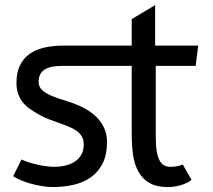

<svg xmlns="http://www.w3.org/2000/svg" viewBox="-20 -730 840 758"><path d="M595 -188Q595 -155 598.8 -132.8Q602.5 -110.5 609.8 -96.8Q617 -83 627.8 -77.2Q638.5 -71.5 652.5 -71.5Q663.5 -71.5 672.5 -72.8Q681.5 -74 688 -76Q695.5 -78 701.5 -80.5L736 -20Q732 -16 723.2 -11.2Q714.5 -6.5 702.5 -2Q690.5 2.5 675.2 5.5Q660 8.5 642.5 8.5Q597.5 8.5 569.5 -8Q541.5 -24.5 526 -53Q510.5 -81.5 505.2 -119.2Q500 -157 500 -200V-470H229.5Q176.5 -470 154.5 -454.2Q132.5 -438.5 132.5 -407Q132.5 -386 147.8 -373Q163 -360 186.5 -350.5Q210 -341 239 -332.5Q268 -324 295.5 -311.5Q315.5 -302.5 334.8 -289.5Q354 -276.5 369 -259.2Q384 -242 393.2 -219.8Q402.5 -197.5 402.5 -170Q402.5 -119.5 385.5 -85.5Q368.5 -51.5 339.2 -30.5Q310 -9.5 270.8 -0.5Q231.5 8.5 187 8.5Q170 8.5 148.5 5.2Q127 2 105.5 -3.8Q84 -9.5 64.5 -17.5Q45 -25.5 32 -34.5L65 -100.5Q77 -94.5 93.5 -89.2Q110 -84 127.5 -80Q145 -76 162.2 -73.8Q179.5 -71.5 193 -71.5Q216 -71.5 237.2 -76.2Q258.5 -81 274.8 -91.5Q291 -102 300.8 -118.8Q310.5 -135.5 310.5 -160Q310.5 -178.5 302.8 -191.5Q295 -204.5 281.8 -213.8Q268.5 -223 251 -230.2Q233.5 -237.5 214 -244.2Q194.5 -251 174 -258.8Q153.5 -266.5 135 -277Q117.5 -287 101.2 -297.8Q85 -308.5 72.5 -323Q60 -337.5 52.5 -356.8Q45 -376 45 -402.5Q45 -443 58.5 -471.2Q72 -499.5 96.5 -517Q121 -534.5 155.5 -542.2Q190 -550 231.5 -550H500V-654.5L592.5 -710V-550H762.5L752.5 -470H595Z"/></svg>

Font: B612
Style: Regular
Weight: 400
Designer: Nicolas Chauveau, Thomas Paillot, Jonathan Favre-Lamarine, Jean-Luc Vinot
Foundry: AIRBUS
Version: Version 1.008